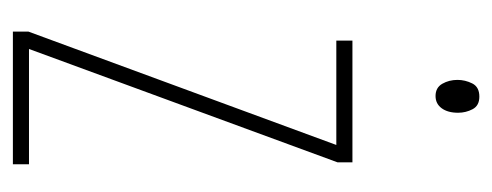

<svg xmlns="http://www.w3.org/2000/svg" viewBox="-253 -511 764 298"><g transform="rotate(90 129.0 -362.0)"><path d="M235 0H29V-24L205 -502H43V-527H232V-504L56 -25H235ZM130 -724Q144 -724 149.5 -713.5Q155 -703 155 -691Q155 -675 148 -665.5Q141 -656 129 -656Q116 -656 110 -666.5Q104 -677 104 -690Q104 -702 109.5 -713Q115 -724 130 -724Z"/></g></svg>

Font: Noto Sans Lao ExtraCondensed Thin
Style: Regular
Weight: 100
Width: 2
Designer: Monotype Design Team
Foundry: Monotype Imaging Inc.
Version: Version 2.003; ttfautohint (v1.8.4.7-5d5b)